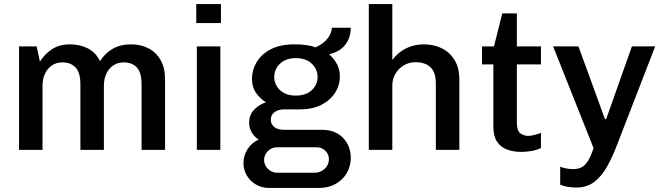

<svg xmlns="http://www.w3.org/2000/svg" viewBox="-20 -740 3268 948"><path d="M74 0V-511H161L177 -436Q203 -476 239 -498.5Q275 -521 324 -521Q374 -521 413 -501.5Q452 -482 474 -438Q497 -476 535.5 -498.5Q574 -521 627 -521Q676 -521 714 -501Q752 -481 773.5 -442.5Q795 -404 795 -348V0H679V-323Q679 -381 656 -406.5Q633 -432 590 -432Q562 -432 540 -417.5Q518 -403 505.5 -377Q493 -351 493 -318V0H377V-323Q377 -381 353.5 -406.5Q330 -432 287 -432Q259 -432 237 -417.5Q215 -403 202.5 -377Q190 -351 190 -318V0Z M952 0V-511H1068V0ZM949 -626V-720H1071V-626Z M1308 188Q1273 188 1244.5 171.5Q1216 155 1199 127Q1182 99 1182 65Q1182 29 1202 -3Q1222 -35 1257 -51Q1235 -65 1222.5 -87Q1210 -109 1210 -134Q1210 -171 1233 -196.5Q1256 -222 1293 -235Q1262 -255 1243 -283Q1224 -311 1224 -351Q1224 -394 1247 -433Q1270 -472 1316.5 -496.5Q1363 -521 1434 -521Q1465 -521 1491.5 -517.5Q1518 -514 1538 -506Q1577 -524 1597 -549.5Q1617 -575 1619 -603H1712Q1712 -570 1699.5 -543Q1687 -516 1663.5 -498Q1640 -480 1608 -473L1607 -470Q1630 -450 1644 -423Q1658 -396 1658 -363Q1658 -319 1634.5 -282Q1611 -245 1567 -222.5Q1523 -200 1461 -200H1384Q1353 -200 1335 -186Q1317 -172 1317 -149Q1317 -127 1334 -113Q1351 -99 1384 -99H1570Q1636 -99 1674 -59Q1712 -19 1712 39Q1712 80 1692.5 114Q1673 148 1637.5 168Q1602 188 1555 188ZM1350 113H1533Q1562 113 1583 93.5Q1604 74 1604 46Q1604 22 1586.5 4.5Q1569 -13 1543 -13H1350Q1322 -13 1303 5.5Q1284 24 1284 50Q1284 75 1303 94Q1322 113 1350 113ZM1441 -268Q1491 -268 1519.5 -295Q1548 -322 1548 -360Q1548 -398 1519.5 -425.5Q1491 -453 1441 -453Q1391 -453 1362.5 -425.5Q1334 -398 1334 -360Q1334 -322 1362.5 -295Q1391 -268 1441 -268Z M1801 0V-720H1917V-444Q1945 -482 1985.5 -501.5Q2026 -521 2072 -521Q2123 -521 2162.5 -501Q2202 -481 2225 -442.5Q2248 -404 2248 -348V0H2132V-327Q2132 -384 2105 -408.5Q2078 -433 2031 -433Q2000 -433 1974 -417.5Q1948 -402 1932.5 -376Q1917 -350 1917 -317V0Z M2554 10Q2514 10 2482.5 -2Q2451 -14 2433.5 -41.5Q2416 -69 2416 -114V-422H2360V-511H2419L2460 -674H2532V-511H2651V-422H2532V-137Q2532 -93 2550 -81Q2568 -69 2589 -69Q2600 -69 2619.5 -74Q2639 -79 2651 -84V-9Q2639 -3 2622 1.5Q2605 6 2587 8Q2569 10 2554 10Z M2825 186Q2802 186 2782.5 182.5Q2763 179 2746 172V83Q2757 88 2775 91.5Q2793 95 2810 95Q2836 95 2853.5 85Q2871 75 2884.5 52Q2898 29 2911 -8L2711 -511H2836L2967 -152H2973L3100 -511H3215L3026 -23Q3004 35 2977.5 82.5Q2951 130 2914.5 158Q2878 186 2825 186Z"/></svg>

Font: Chivo Medium
Style: Regular
Weight: 500
Designer: Hector Gatti
Foundry: Omnibus-Type
Version: Version 2.002